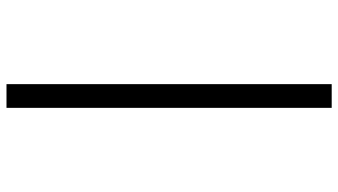

<svg xmlns="http://www.w3.org/2000/svg" viewBox="-245 -555 1041 591"><g transform="rotate(-90 275.5 -259.5)"><path d="M239 -760V241H312V-760Z"/></g></svg>

Font: Noto Sans Hebrew Droid
Style: Bold
Weight: 700
Designer: Monotype Design Team
Foundry: Monotype Imaging Inc.
Version: Version 1.100